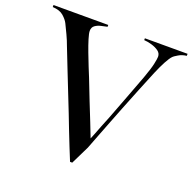

<svg xmlns="http://www.w3.org/2000/svg" viewBox="-158 -849 988 985"><g transform="rotate(20 336.0 -356.5)"><path d="M325 7Q312 -25 296 -64.5Q280 -104 264 -145.5Q248 -187 233.5 -224.5Q219 -262 208 -289Q181 -357 156 -420.5Q131 -484 106 -548Q98 -571 83.5 -602Q69 -633 59 -653Q50 -671 29.5 -689Q9 -707 -30 -709V-720H269V-710Q256 -707 237 -703Q218 -699 204 -689Q190 -679 190 -659Q190 -646 199 -616.5Q208 -587 221.5 -551.5Q235 -516 248 -483.5Q261 -451 269 -432Q291 -375 312.5 -320.5Q334 -266 353 -219Q372 -172 383 -142Q387 -150 395 -171.5Q403 -193 414 -220.5Q425 -248 436 -275Q456 -327 481 -393Q506 -459 533 -531Q553 -586 559 -615Q565 -643 565 -654Q565 -673 549 -684.5Q533 -696 510.5 -702.5Q488 -709 469 -710V-720H702V-709Q676 -706 657 -694Q637 -682 634 -678Q622 -666 606.5 -637Q591 -608 575 -570Q555 -522 531 -462.5Q507 -403 482 -340Q468 -305 450.5 -259.5Q433 -214 415.5 -169.5Q398 -125 386 -93L337 7Z"/></g></svg>

Font: Mulat Addis
Style: Regular
Weight: 400
Designer: Fasil fikreab
Version: Version 1.001; ttfautohint (v1.8.3)